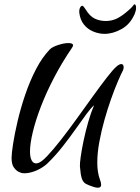

<svg xmlns="http://www.w3.org/2000/svg" viewBox="-20 -803 655 896"><path d="M437 73Q428 73 416 69Q394 62 381 55Q368 48 362 30.5Q356 13 353 -26Q352 -38 356.5 -70.5Q361 -103 370 -146Q379 -189 391.5 -233Q404 -277 419 -312Q404 -299 382 -269Q360 -239 332.5 -200Q305 -161 272.5 -119.5Q240 -78 203 -42Q189 -28 167.5 -16Q146 -4 124 1.5Q102 7 85 5Q81 5 68.5 -0.5Q56 -6 45 -21Q34 -36 34 -66Q34 -86 41 -131.5Q48 -177 62 -237Q76 -297 97.5 -360.5Q119 -424 148 -480Q177 -536 213 -573Q224 -584 251.5 -593Q279 -602 299 -602Q321 -602 321 -591Q321 -588 316 -580Q269 -511 232.5 -441Q196 -371 171 -306Q146 -241 133 -186.5Q120 -132 120 -96Q120 -68 128.5 -53Q137 -38 154 -41Q171 -44 199.5 -74Q228 -104 264 -150Q300 -196 338.5 -249.5Q377 -303 413 -353Q449 -403 478 -440.5Q507 -478 523 -492Q531 -499 536.5 -501.5Q542 -504 546 -504Q557 -504 557 -489Q557 -481 554 -475Q545 -458 530 -423Q515 -388 498.5 -341.5Q482 -295 467.5 -243.5Q453 -192 443.5 -140.5Q434 -89 434 -44Q434 1 446 34Q452 49 452 59Q452 73 437 73ZM468 -645Q442 -645 416 -655.5Q390 -666 372 -688Q354 -710 350 -744Q349 -758 353.5 -767Q358 -776 365 -776Q367 -776 371.5 -770.5Q376 -765 379 -760Q399 -727 422.5 -716Q446 -705 473 -705Q503 -705 527.5 -717.5Q552 -730 581 -756Q592 -765 599 -774Q606 -783 607 -783Q615 -783 615 -766Q615 -754 609 -739Q588 -690 547.5 -667.5Q507 -645 468 -645Z"/></svg>

Font: Grechen Fuemen
Style: Regular
Weight: 400
Designer: Robert E. Leuschke
Foundry: Robert E. Leuschke
Version: Version 1.010; ttfautohint (v1.8.3)